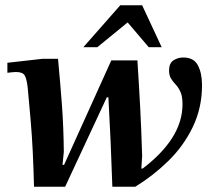

<svg xmlns="http://www.w3.org/2000/svg" viewBox="-20 -700 791 728"><path d="M227 8H109Q107 -68 104 -128.5Q101 -189 96 -246Q91 -303 85 -368Q81 -403 73 -415Q65 -427 40 -427Q32 -427 25.5 -426Q19 -425 8 -424V-462L141 -477H200Q209 -381 215 -299.5Q221 -218 222 -124L217 -75H223L402 -471H501Q507 -379 511.5 -293Q516 -207 519 -109L516 -61H521Q595 -117 633.5 -178Q672 -239 672 -305Q672 -334 664.5 -351Q657 -368 646.5 -379Q636 -390 628.5 -402Q621 -414 621 -433Q621 -460 637.5 -471Q654 -482 675 -482Q715 -482 730.5 -452Q746 -422 746 -377Q746 -291 711 -218.5Q676 -146 618 -89.5Q560 -33 493 8H406Q403 -81 399.5 -161.5Q396 -242 391 -331H385ZM349 -521H296L436 -680H519L593 -521H544L464 -615Z"/></svg>

Font: STIX Two Text SemiBold
Style: Italic
Weight: 600
Italic angle: -12°
Designer: Ross Mills, John Hudson & Paul Hanslow, Tiro Typeworks Ltd; with prior portions MicroPress Inc. and Coen Hoffman, Elsevi
Foundry: Tiro Typeworks Ltd
Version: Version 2.13 b171